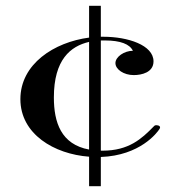

<svg xmlns="http://www.w3.org/2000/svg" viewBox="-20 -534 601 664"><path d="M166.3 -197C166.3 -327.7 223.8 -374.3 288.1 -389.1V-16.8C191.1 -34.7 166.3 -110.9 166.3 -197ZM520.8 -101C514.9 -101 513.9 -99 510.9 -96C470.3 -54.5 425.7 -12.9 334.7 -12.9H328.7V-394.1H342.6C397 -394.1 428.7 -381.2 439.6 -358.4C409.9 -358.4 379.2 -337.6 379.2 -315.8C379.2 -294.1 407.9 -274.3 442.6 -274.3C469.3 -274.3 510.9 -283.2 510.9 -321.8C510.9 -378.2 421.8 -406.9 337.6 -406.9H328.7V-513.9H288.1V-404C167.3 -388.1 50.5 -312.9 50.5 -191.1C50.5 -70.3 167.3 -1 288.1 7.9V109.9H328.7V8.9C464.4 4 523.8 -75.2 531.7 -88.1C537.6 -97 528.7 -101 520.8 -101Z"/></svg>

Font: Biblismive
Style: Regular
Weight: 400
Designer: Susan Drake
Foundry: Susan Drake
Version: Version 1.0; ttfautohint (v1.8.4.7-5d5b)